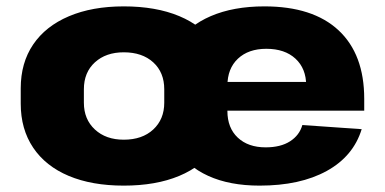

<svg xmlns="http://www.w3.org/2000/svg" viewBox="-20 -571 1206 602"><path d="M368 11Q268 11 195.5 -19.5Q123 -50 84 -108Q45 -166 45 -246V-294Q45 -374 84 -431.5Q123 -489 196 -520Q269 -551 368 -551Q469 -551 542 -520.5Q615 -490 654 -432Q693 -374 693 -294V-246Q693 -166 654 -108Q615 -50 542 -19.5Q469 11 368 11ZM368 -133Q426 -133 460.5 -165Q495 -197 495 -249V-291Q495 -344 460.5 -375.5Q426 -407 368 -407Q312 -407 277.5 -375.5Q243 -344 243 -291V-249Q243 -197 277.5 -165Q312 -133 368 -133ZM794 11Q700 11 633 -19.5Q566 -50 530.5 -107.5Q495 -165 495 -245V-295Q495 -375 532.5 -432.5Q570 -490 641 -520.5Q712 -551 809 -551Q961 -551 1041.5 -476Q1122 -401 1122 -261V-224H657V-314H966L940 -280V-303Q940 -356 906.5 -387Q873 -418 815 -418Q759 -418 726 -387Q693 -356 693 -302V-223Q693 -170 725.5 -139.5Q758 -109 813 -109Q860 -109 889.5 -128Q919 -147 928 -179L1114 -166Q1088 -81 1004.5 -35Q921 11 794 11Z"/></svg>

Font: Pathway Extreme ExtraBold
Style: Regular
Weight: 800
Designer: Eduardo Rodriguez Tunni
Foundry: Eduardo Rodriguez Tunni
Version: Version 1.001;gftools[0.9.26]